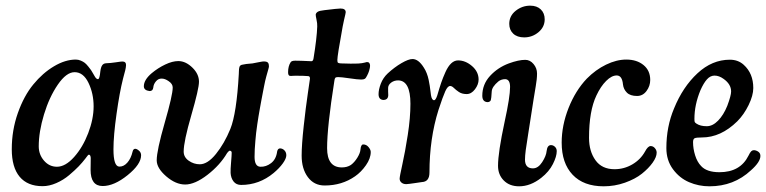

<svg xmlns="http://www.w3.org/2000/svg" viewBox="-20 -652 2733 685"><path d="M483.4 -98.1Q483.4 -65.9 435.3 -27.1Q387.2 11.7 346.2 11.7Q303.2 11.7 303.2 -45.9Q303.2 -53.7 303.5 -69.3Q303.7 -85 303.7 -88.9Q302.7 -100.1 297.4 -100.1Q295.4 -100.1 293.7 -98.1Q292 -96.2 289.3 -92.5Q286.6 -88.9 284.7 -86.4Q273.9 -72.3 260.5 -58.3Q247.1 -44.4 226.6 -27.1Q206.1 -9.8 180.9 1.2Q155.8 12.2 131.8 12.2Q78.1 12.2 50 -21.5Q22 -55.2 22 -119.6Q22 -187.5 43.7 -248.8Q65.4 -310.1 98.9 -350.8Q132.3 -391.6 172.6 -415.5Q212.9 -439.5 250.5 -439.5Q259.3 -439.5 268.1 -435.8Q276.9 -432.1 282.5 -427.7Q288.1 -423.3 294.9 -414.8Q301.8 -406.2 304.7 -402.1Q307.6 -397.9 312.7 -388.7Q317.9 -379.4 318.4 -378.9Q323.7 -369.6 329.6 -369.6Q335.4 -369.6 337.9 -397Q339.8 -412.1 344.5 -418.9Q349.1 -425.8 358.4 -426.3Q374.5 -426.8 393.3 -429.7Q412.1 -432.6 416.5 -432.6Q429.7 -432.6 429.7 -419.9Q429.7 -415.5 428.7 -410.4Q427.7 -405.3 426.8 -401.1Q425.8 -397 423.3 -387.9Q420.9 -378.9 418.9 -371.1Q406.7 -323.2 395.8 -245.8Q384.8 -168.5 384.8 -119.1Q384.8 -58.6 405.3 -57.6Q421.4 -57.1 434.3 -71.8Q447.3 -86.4 453.1 -111.3Q455.6 -122.1 463.9 -121.1Q470.2 -120.1 478 -112.3Q483.4 -106.4 483.4 -98.1ZM246.1 -394.5Q216.8 -394.5 186.3 -350.1Q155.8 -305.7 137 -243.7Q118.2 -181.6 118.2 -129.9Q118.2 -100.6 137 -78.9Q155.8 -57.1 183.1 -57.1Q213.4 -57.1 244.4 -91.8Q275.4 -126.5 294.7 -177Q314 -227.5 314 -272.5Q314 -318.4 295.7 -356.4Q277.3 -394.5 246.1 -394.5Z M640.6 6.3Q606.9 6.3 573 -22.9Q539.1 -52.2 539.1 -80.1Q539.1 -114.7 567.6 -213.9Q596.2 -313 596.2 -339.8Q596.2 -353 581.1 -362.8Q568.4 -371.6 557.1 -371.6Q544.9 -372.1 536.4 -361.8Q527.8 -351.6 526.9 -339.8Q525.4 -327.1 513.7 -327.1Q493.2 -329.6 493.2 -344.2Q493.2 -367.2 521.5 -391.1Q543.9 -409.7 569.6 -421.9Q595.2 -434.1 616.2 -434.1Q643.1 -434.1 667.5 -409.7Q689.9 -387.2 689.9 -360.4Q689.9 -335.4 662.6 -241.2Q635.3 -147 635.3 -111.3Q635.3 -91.3 653.3 -78.6Q671.4 -65.9 692.9 -65.9Q720.7 -65.9 750.5 -102.8Q780.3 -139.6 801.8 -191.9Q824.2 -247.6 832 -388.2Q832 -390.6 832.3 -396.7Q832.5 -402.8 832.8 -405.8Q833 -408.7 834.2 -412.8Q835.4 -417 838.4 -418.9Q841.3 -420.9 845.7 -421.4Q854 -423.8 880.9 -425.8Q885.3 -426.3 901.9 -429.9Q918.5 -433.6 924.8 -432.6Q933.1 -432.1 936.3 -428Q939.5 -423.8 939.5 -415.5Q939.5 -412.1 937 -403.8Q934.6 -395.5 930.2 -379.6Q925.8 -363.8 922.4 -345.7Q921.9 -342.8 917.7 -321.5Q913.6 -300.3 912.4 -293.7Q911.1 -287.1 907.5 -266.8Q903.8 -246.6 902.3 -236.8Q900.9 -227.1 897.9 -208.5Q895 -189.9 893.8 -177.7Q892.6 -165.5 891.1 -149.7Q889.6 -133.8 888.9 -119.6Q888.2 -105.5 888.2 -92.3Q888.2 -58.1 908.7 -57.1Q929.2 -56.2 947.3 -70.1Q965.3 -84 968.8 -111.8Q971.2 -122.6 979.5 -122.6Q988.8 -122.1 995.1 -115.2Q1001.5 -108.4 1001.5 -98.1Q1001.5 -86.4 989 -69.1Q976.6 -51.8 956.1 -34.7Q904.8 7.8 840.3 7.8Q822.8 7.8 813.2 -4.6Q803.7 -17.1 802.7 -35.2Q802.2 -47.9 804.4 -72.8Q806.6 -97.7 806.6 -107.4Q806.2 -114.3 799.3 -114.3Q796.9 -114.3 790.5 -106.4Q765.1 -63 720.2 -28.3Q675.3 6.3 640.6 6.3Z M1147 -123.5Q1147 -54.7 1199.7 -54.7Q1218.3 -54.7 1231.9 -63.5Q1244.6 -72.8 1254.9 -89.4Q1265.1 -106 1266.1 -118.7Q1267.6 -136.7 1275.9 -136.7Q1287.1 -136.7 1294.9 -127.2Q1302.7 -117.7 1302.7 -109.9Q1302.7 -86.9 1285.6 -62.5Q1268.6 -38.1 1246.6 -22.9Q1199.7 9.8 1138.2 9.8Q1100.6 9.8 1078.4 -20Q1056.2 -49.8 1056.2 -96.7Q1056.2 -134.8 1063.5 -201.7Q1070.8 -268.6 1078.4 -319.8Q1085.9 -371.1 1085.9 -371.6Q1085.9 -379.9 1080.1 -380.4Q1065.9 -381.8 1037.1 -381.8Q1031.2 -381.8 1026.1 -381.6Q1021 -381.3 1019.5 -381.1Q1018.1 -380.9 1014.6 -381.3Q1007.8 -381.8 1007.8 -394.5Q1007.8 -416 1017.1 -430.2Q1020.5 -435.5 1033.7 -435.5Q1041.5 -435.5 1055.2 -435.1Q1068.8 -434.6 1079.1 -434.1Q1089.4 -433.6 1090.8 -433.6Q1093.8 -433.6 1095.2 -435.3Q1096.7 -437 1097.2 -438.2Q1097.7 -439.5 1098.6 -443.8Q1110.4 -516.1 1111.8 -557.6Q1112.3 -568.4 1109.1 -582.5Q1106 -596.7 1106.4 -600.6Q1107.9 -606.4 1113.8 -610.1Q1119.6 -613.8 1137.2 -615.7Q1185.1 -621.6 1194.8 -621.6Q1213.4 -621.6 1213.4 -608.4Q1213.4 -606.4 1211.9 -599.9Q1210.4 -593.3 1207.5 -581.1Q1204.6 -568.8 1202.6 -557.6Q1183.6 -453.6 1183.6 -438Q1183.6 -430.2 1185.8 -428.2Q1188 -426.3 1196.3 -425.8Q1234.9 -424.3 1257.8 -425.3Q1272.9 -426.3 1280.3 -428.5Q1287.6 -430.7 1289.1 -430.7Q1300.3 -430.7 1300.3 -417Q1300.3 -411.1 1296.9 -399.4Q1294.4 -391.1 1290 -382.8Q1285.6 -373.5 1281.5 -370.8Q1277.3 -368.2 1268.6 -368.2Q1256.3 -368.2 1226.8 -372.6Q1197.3 -377 1186 -377Q1178.7 -377 1176.3 -374.3Q1173.8 -371.6 1172.9 -363.3Q1147 -199.2 1147 -123.5Z M1614.3 -436.5Q1640.6 -436.5 1664.1 -416.3Q1687.5 -396 1687.5 -368.2Q1687.5 -350.6 1674.6 -333.5Q1661.6 -316.4 1645 -316.4Q1628.4 -316.4 1617.4 -323.7Q1606.4 -331.1 1599.4 -338.1Q1592.3 -345.2 1585.9 -345.2Q1577.1 -345.2 1568.6 -326.4Q1560.1 -307.6 1544.4 -259.8Q1512.2 -157.7 1512.2 -36.6Q1512.2 -3.4 1484.9 -2.4Q1477.5 -1.5 1458.3 1.5Q1439 4.4 1430.2 4.9Q1419.9 5.4 1412.8 -0.2Q1405.8 -5.9 1405.8 -14.6Q1405.8 -22 1415.5 -65.7Q1425.3 -109.4 1434.8 -170.7Q1444.3 -231.9 1444.3 -281.7Q1444.3 -364.7 1400.4 -365.2Q1386.2 -365.2 1375.7 -357.4Q1365.2 -349.6 1364.7 -338.9Q1364.3 -332.5 1364.7 -325Q1365.2 -317.4 1365.2 -312.5Q1364.7 -295.4 1347.2 -295.4Q1330.6 -296.9 1330.6 -315.9Q1330.6 -332.5 1338.6 -353.5Q1346.7 -374.5 1363.3 -390.1Q1387.2 -412.1 1412.4 -426.8Q1437.5 -441.4 1451.7 -441.4Q1473.1 -441.4 1492.2 -410.6Q1498 -401.9 1502.4 -390.6Q1506.8 -379.4 1509.3 -367.2Q1511.7 -355 1513.2 -345.9Q1514.6 -336.9 1515.9 -325.7Q1517.1 -314.5 1517.6 -312.5Q1520.5 -294.4 1528.8 -294.4Q1534.2 -294.4 1540 -311.5Q1547.9 -338.9 1554 -356.7Q1560.1 -374.5 1569.3 -395Q1578.6 -415.5 1589.8 -426Q1601.1 -436.5 1614.3 -436.5Z M1796.9 -566.9Q1796.9 -595.2 1819.8 -613.5Q1842.8 -631.8 1871.6 -631.8Q1895.5 -631.8 1909.4 -618.4Q1923.3 -605 1923.3 -583Q1923.3 -555.7 1901.1 -537.1Q1878.9 -518.6 1850.1 -518.6Q1825.2 -518.6 1811 -532Q1796.9 -545.4 1796.9 -566.9ZM1780.3 -217.3Q1799.8 -306.2 1799.8 -341.8Q1799.8 -368.7 1782.7 -369.6Q1768.1 -369.6 1757.8 -361.3Q1735.4 -342.3 1734.4 -326.2Q1732.9 -299.3 1731 -294.4Q1727.5 -287.6 1718.8 -287.6Q1700.7 -289.1 1700.7 -310.5Q1700.7 -351.1 1728.3 -381.1Q1755.9 -411.1 1795.4 -425.8Q1830.1 -438.5 1854 -438.5Q1871.1 -438.5 1883.5 -423.6Q1896 -408.7 1896 -389.6Q1896 -379.9 1894.8 -368.4Q1893.6 -356.9 1891.4 -344.5Q1889.2 -332 1883.5 -296.6Q1877.9 -261.2 1872.1 -223.1Q1870.1 -209 1864.3 -173.1Q1858.4 -137.2 1855.7 -116.5Q1853 -95.7 1853 -82.5Q1853 -51.3 1881.3 -51.3Q1899.9 -51.3 1914.3 -73.5Q1928.7 -95.7 1930.2 -113.3Q1932.6 -134.3 1945.8 -134.3Q1953.6 -134.3 1960 -128.2Q1966.3 -122.1 1966.3 -112.8Q1966.3 -93.8 1952.6 -66.7Q1939 -39.6 1911.1 -17.6Q1872.6 12.7 1832 12.7Q1797.9 12.7 1777.3 -8.1Q1756.8 -28.8 1756.8 -60.5Q1756.8 -107.9 1780.3 -217.3Z M2214.4 -439.5Q2252 -439.5 2275.9 -419.9Q2299.8 -400.4 2299.8 -366.7Q2299.8 -345.2 2286.6 -327.4Q2273.4 -309.6 2252.9 -309.6Q2228.5 -309.6 2216.6 -321.5Q2204.6 -333.5 2202.6 -350.6Q2199.7 -382.8 2180.2 -382.8Q2162.1 -382.8 2142.6 -363.3Q2123 -343.8 2107.9 -311.5Q2081.5 -256.3 2081.5 -160.2Q2081.5 -112.3 2104.5 -80.3Q2127.4 -48.3 2172.4 -48.3Q2206.5 -48.3 2235.8 -65.4Q2265.1 -82.5 2281.2 -111.3Q2291.5 -130.9 2301.3 -130.9Q2310.1 -130.9 2316.4 -123.5Q2322.8 -116.2 2322.8 -107.4Q2322.8 -91.8 2308.3 -71.5Q2293.9 -51.3 2270 -32.2Q2246.1 -13.2 2209.5 -0.2Q2172.9 12.7 2133.8 12.7Q2062 12.7 2022.9 -28.6Q1983.9 -69.8 1983.9 -143.1Q1983.9 -204.6 2008.5 -266.8Q2033.2 -329.1 2073.7 -371.6Q2105 -403.3 2142.3 -421.4Q2179.7 -439.5 2214.4 -439.5Z M2584 -439Q2613.3 -439 2633.3 -420.9Q2667.5 -390.1 2667.5 -337.9Q2667.5 -311.5 2650.9 -277.3Q2634.3 -243.2 2610.4 -219.2Q2551.8 -161.6 2484.4 -161.6Q2464.4 -161.6 2458.5 -158.9Q2452.6 -156.2 2452.6 -145Q2452.6 -121.6 2460 -97.9Q2467.3 -74.2 2481.4 -59.6Q2501.5 -37.6 2546.9 -37.6Q2621.1 -37.6 2650.4 -96.7Q2655.8 -107.9 2659.9 -112.1Q2664.1 -116.2 2669.4 -116.2Q2676.8 -116.2 2684.6 -111.3Q2692.9 -106 2692.9 -95.7Q2692.9 -74.2 2659.2 -44.4Q2598.1 12.7 2511.2 12.7Q2472.7 12.7 2438.5 -2Q2404.3 -16.6 2380.9 -48.3Q2357.4 -80.1 2357.4 -123.5Q2357.4 -200.2 2384.8 -265.1Q2416 -341.8 2468.3 -390.4Q2520.5 -439 2584 -439ZM2464.8 -210.9Q2478.5 -201.7 2501.5 -201.7Q2522.5 -201.7 2542 -221.7Q2561.5 -241.7 2574.7 -274.4Q2588.4 -311 2588.4 -325.7Q2588.4 -351.6 2561.5 -370.6Q2545.4 -382.3 2529.3 -382.3Q2514.2 -382.3 2502.2 -368.9Q2490.2 -355.5 2479 -330.1Q2457.5 -278.3 2457.5 -228Q2457.5 -219.7 2458.5 -217Q2459.5 -214.4 2464.8 -210.9Z"/></svg>

Font: Cooper* Medium
Style: Italic
Weight: 500
Italic angle: -7°
Designer: Owen Earl
Foundry: indestructible type*
Version: Version 0.001